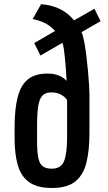

<svg xmlns="http://www.w3.org/2000/svg" viewBox="-20 -889 517 918"><path d="M228 9.8Q159.2 9.8 120.4 -17.3Q81.5 -44.4 65.7 -97.4Q49.8 -150.4 49.8 -227.5V-280.3Q49.8 -370.6 65.4 -428.2Q81.1 -485.8 117.2 -512.5Q153.3 -539.1 214.4 -537.1Q239.7 -536.6 261.7 -527.6Q283.7 -518.6 298.3 -502.4Q298.3 -505.4 297.4 -522.2Q296.4 -539.1 294.7 -562.5Q293 -585.9 290.5 -610.6Q288.1 -635.3 285.2 -655.3Q282.2 -675.3 278.3 -684.1L173.3 -623.5L143.6 -683.1L243.2 -740.7Q220.2 -767.1 191.2 -780.3Q162.1 -793.5 136.2 -797.9L176.3 -868.7Q222.2 -866.2 263.2 -847.4Q304.2 -828.6 334 -791.5L431.6 -847.2L460.9 -787.6L369.6 -735.4Q376.5 -721.7 382.3 -691.4Q388.2 -661.1 392.8 -623.3Q397.5 -585.4 400.9 -547.6Q404.3 -509.8 406 -480.5Q407.7 -451.2 407.7 -438.5V-252.9Q407.7 -172.9 393.8 -113.8Q379.9 -54.7 341.3 -22.5Q302.7 9.8 228 9.8ZM227.5 -82.5Q271.5 -82.5 286.1 -118.2Q300.8 -153.8 300.8 -232.4V-409.2Q296.4 -421.4 275.6 -434.3Q254.9 -447.3 224.6 -447.3Q197.3 -447.3 182.6 -431.6Q168 -416 162.6 -380.6Q157.2 -345.2 157.2 -285.6V-214.4Q157.2 -162.1 163.3 -133.5Q169.4 -105 184.8 -93.8Q200.2 -82.5 227.5 -82.5Z"/></svg>

Font: Antonio Medium
Style: Regular
Weight: 500
Designer: Vernon Adams
Foundry: Vernon Adams
Version: Version 1.002